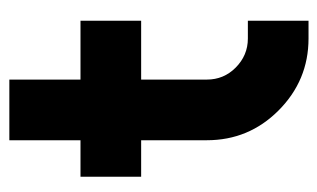

<svg xmlns="http://www.w3.org/2000/svg" viewBox="-158 -538 696 421"><g transform="rotate(-90 190.5 -328.0)"><path d="M93 -656V-500H13V-367H93V-223Q93 -131 158 -66Q224 0 316 0H355V-133H316Q279 -133 252 -160Q226 -186 226 -223V-367H355V-500H226V-656Z"/></g></svg>

Font: Unageo
Style: Bold
Weight: 700
Designer: Richard Sepsi
Foundry: Richard Sepsi
Version: Version 2.000